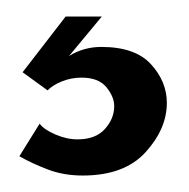

<svg xmlns="http://www.w3.org/2000/svg" viewBox="-20 -20 228 232"><path d="M79.9 192.1Q56.9 192.1 37.8 184.8Q18.6 177.5 3.4 168.8L27.9 129.4Q32.9 136.4 46.7 142.4Q60.6 148.4 73.6 148.4Q95.6 148.4 106.8 135.8Q118 123.3 118 108.3Q118 96.9 108.5 85.3Q99 73.8 78.6 73.8Q66.2 73.8 54.9 78.3Q43.5 82.9 37.5 89.2L7.3 67.3L59.3 0H103L63.4 47.7Q81.1 36.7 102.4 36.7Q143.4 36.7 162.5 57.7Q181.6 78.6 181.6 104.3Q181.6 135.6 156 163.8Q130.4 192.1 79.9 192.1Z"/></svg>

Font: Smooch Sans Thin
Style: Regular
Weight: 100
Designer: Robert E. Leuschke
Foundry: Robert E. Leuschke
Version: Version 1.010